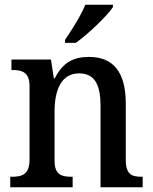

<svg xmlns="http://www.w3.org/2000/svg" viewBox="-20 -786 644 806"><path d="M253 -619V-606H298C352 -644 431 -721 454 -756V-766H338C320 -721 282 -661 253 -619ZM23 0H285V-44H280C239 -44 209 -52 209 -111V-318C209 -402 234 -478 312 -478C379 -478 402 -428 402 -342V0H579V-44H575C533 -44 508 -53 508 -116V-351C508 -488 452 -547 354 -547C289 -547 244 -525 210 -457H206L194 -536H28V-492H33C73 -492 104 -483 104 -424V-116C104 -53 72 -44 30 -44H23Z"/></svg>

Font: Noto Serif Lao SemiCondensed Medium
Style: Regular
Weight: 500
Width: 4
Designer: Monotype Design Team
Foundry: Monotype Imaging Inc.
Version: Version 2.003